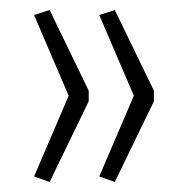

<svg xmlns="http://www.w3.org/2000/svg" viewBox="-20 -460 382 383"><path d="M79 -97 48 -108 117 -269 48 -430 79 -440 157 -279V-258ZM209 -97 178 -108 247 -269 178 -430 209 -440 287 -279V-258Z"/></svg>

Font: Nunito Sans 10pt Condensed ExtraLight
Style: Regular
Weight: 250
Width: 3
Designer: Vernon Adams
Foundry: Vernon Adams
Version: Version 3.101;gftools[0.9.27]